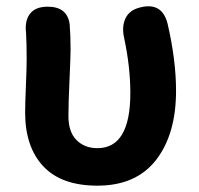

<svg xmlns="http://www.w3.org/2000/svg" viewBox="-20 -581 636 615"><path d="M543.9 -290Q543.9 -151.4 480 -68.8Q416 13.7 292 13.7Q176.8 13.7 118.7 -48.3Q60.5 -110.4 60.5 -220.7Q60.5 -249 63 -306.2Q65.4 -363.3 65.4 -392.6Q65.4 -443.4 63.5 -474.6Q58.6 -514.6 76.2 -537.1Q93.8 -559.6 132.8 -559.6Q195.3 -559.6 203.1 -503.9Q206.1 -465.8 206.1 -422.9Q206.1 -400.4 202.6 -324.2Q199.2 -248 199.2 -209Q199.2 -158.2 225.1 -132.3Q251 -106.4 292 -106.4Q397.5 -106.4 397.5 -283.2Q397.5 -366.2 377.9 -458Q369.1 -496.1 382.3 -522.9Q395.5 -549.8 430.7 -557.6Q499 -574.2 516.6 -505.9Q543.9 -388.7 543.9 -290Z"/></svg>

Font: GenSenMaruGothic TW TTF Bold
Style: Regular
Weight: 700
Version: Version 1.301